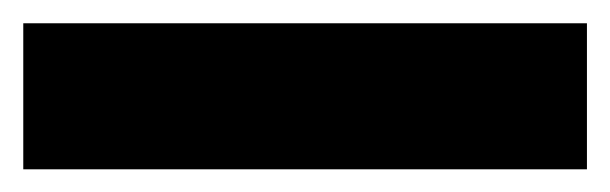

<svg xmlns="http://www.w3.org/2000/svg" viewBox="-20 -20 524 165"><path d="M484.4 0V125.5H0V0Z"/></svg>

Font: Inter 16pt ExtraBold
Style: Regular
Weight: 800
Version: Version 4.001;git-66647c0bb